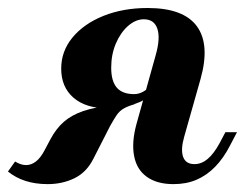

<svg xmlns="http://www.w3.org/2000/svg" viewBox="-78 -449 619 480"><path d="M355.6 11.3Q314.5 11.3 289.1 -6.9Q263.7 -25 257.3 -58.9Q250.8 -92.7 262.9 -137.9L311.3 -311.3Q323.4 -354 315.3 -377.4Q307.3 -400.8 281.5 -400.8Q261.3 -400.8 242.3 -384.3Q223.4 -367.7 211.7 -340.3Q200 -312.9 200 -279.8Q200 -246 214.1 -229.8Q228.2 -213.7 257.3 -213.7Q269.4 -213.7 280.6 -220.2Q291.9 -226.6 299.2 -236.3L293.5 -206.5Q275 -192.7 246.4 -185.5Q217.7 -178.2 191.1 -178.2Q136.3 -178.2 105.6 -204.8Q75 -231.5 75 -277.4Q75 -321 103.2 -355.2Q131.5 -389.5 180.6 -409.3Q229.8 -429 291.1 -429Q380.6 -429 414.1 -383.5Q447.6 -337.9 423.4 -251.6L382.3 -106.5Q373.4 -75 379.8 -56.9Q386.3 -38.7 408.1 -38.7Q425.8 -38.7 441.1 -51.6Q456.5 -64.5 471 -91.1L485.5 -118.5H514.5L496.8 -84.7Q480.6 -53.2 459.7 -31.9Q438.7 -10.5 413.3 0.4Q387.9 11.3 355.6 11.3ZM41.1 11.3Q-19.4 11.3 -58.1 -20.2L-40.3 -45.2Q-25.8 -36.3 -12.9 -36.3Q0 -36.3 11.7 -45.2Q23.4 -54 33.9 -74.2L47.6 -100Q62.1 -127.4 81.5 -144.4Q100.8 -161.3 130.2 -171.4Q159.7 -181.5 204 -185.5L259.7 -188.7Q241.9 -183.9 231.5 -177.8Q221 -171.8 213.7 -161.3Q206.5 -150.8 196.8 -133.1L155.6 -52.4Q138.7 -18.5 108.5 -3.6Q78.2 11.3 41.1 11.3Z"/></svg>

Font: Playfair 5pt SemiExpanded Light ExtraBold
Style: Italic
Weight: 800
Italic angle: -15.6°
Version: Version 2.001;gftools[0.9.30]